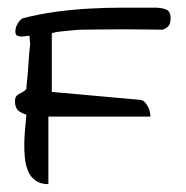

<svg xmlns="http://www.w3.org/2000/svg" viewBox="-20 -466 478 494"><path d="M47.9 -170.9Q32.2 -175.8 25.4 -183.1Q18.6 -190.4 18.6 -205.1Q18.6 -213.9 21.5 -217.8Q24.4 -221.7 28.8 -224.1Q33.2 -226.6 38.1 -229Q43 -231.4 47.9 -237.3Q47.9 -244.1 49.8 -260.7Q51.8 -277.3 52.7 -294.9Q53.7 -312.5 55.2 -329.1Q56.6 -345.7 57.6 -351.6Q57.6 -352.5 57.1 -356Q56.6 -359.4 56.6 -363.3Q56.6 -367.2 56.2 -370.1Q55.7 -373 55.7 -374Q52.7 -374 46.4 -373Q40 -372.1 34.2 -372.1Q28.3 -372.1 23.9 -374.5Q19.5 -377 19.5 -384.8Q19.5 -394.5 24.9 -404.3Q30.3 -414.1 38.1 -418.9Q80.1 -429.7 122.6 -435.5Q165 -441.4 208.5 -443.8Q252 -446.3 294.4 -446.3Q336.9 -446.3 378.9 -446.3Q394.5 -446.3 406.7 -441.9Q418.9 -437.5 418.9 -418.9Q418.9 -408.2 415.5 -401.9Q412.1 -395.5 399.4 -389.6Q387.7 -389.6 358.4 -390.1Q329.1 -390.6 295.4 -390.6Q261.7 -390.6 231.9 -390.1Q202.1 -389.6 190.4 -389.6Q181.6 -389.6 168.5 -388.2Q155.3 -386.7 143.1 -385.7Q130.9 -384.8 122.1 -382.8Q113.3 -380.9 113.3 -379.9V-229.5L341.8 -209Q348.6 -208 353 -202.6Q357.4 -197.3 360.8 -191.4Q364.3 -185.5 365.7 -177.7Q367.2 -169.9 367.2 -166H104.5V7.8Q84 7.8 71.3 -1.5Q58.6 -10.7 52.2 -25.9Q45.9 -41 43.9 -60.5Q42 -80.1 42.5 -99.6Q43 -119.1 44.9 -138.2Q46.9 -157.2 47.9 -170.9Z"/></svg>

Font: Swanky and Moo Moo Cyrillic
Style: Regular
Weight: 400
Designer: Kimberly Geswein; Denis Ignatov
Foundry: Kimberly Geswein; Denis Ignatov
Version: Version 1.003 June 27, 2018